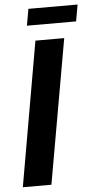

<svg xmlns="http://www.w3.org/2000/svg" viewBox="-58 -875 462 910"><g transform="rotate(-5 173.5 -420.0)"><path d="M13 0 133 -687H270L149 0ZM99 -761 113 -840H347L333 -761Z"/></g></svg>

Font: Archivo Condensed
Style: Bold Italic
Weight: 700
Width: 3
Italic angle: -10°
Designer: Hector Gatti
Foundry: Omnibus-Type
Version: Version 2.001